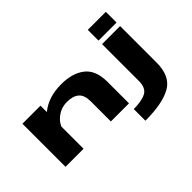

<svg xmlns="http://www.w3.org/2000/svg" viewBox="-162 -1198 1847 1847"><g transform="rotate(-45 761.0 -275.0)"><path d="M72 0V-586H317.5V-499Q428.5 -591.5 604 -591.5Q755.5 -591.5 845.5 -521.2Q935.5 -451 935.5 -292.5V0H689V-274Q689 -358.5 646.5 -395.2Q604 -432 523.5 -432Q436 -432 370 -373.5Q334 -341.5 317.5 -301.5V0ZM929 230V71.5Q1037.5 71.5 1096.2 41Q1155 10.5 1155 -86.5V-586H1400.5V-89.5Q1400.5 96.5 1281 163.2Q1161.5 230 929 230ZM1155 -780H1400.5V-634H1155Z"/></g></svg>

Font: Anybody UltraExpanded ExtraBold
Style: Regular
Weight: 800
Width: 9
Designer: Tyler Finck
Foundry: Etcetera Type Company
Version: Version 1.010; ttfautohint (v1.8.3) -l 8 -r 50 -G 200 -x 14 